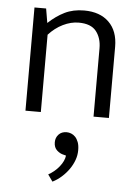

<svg xmlns="http://www.w3.org/2000/svg" viewBox="-55 -519 625 871"><g transform="rotate(5 257.5 -83.0)"><path d="M137 0H67V-470H120L131 -405Q166 -438 204.5 -457Q243 -476 293 -476Q365 -476 406 -436Q447 -396 447 -324V0H377V-311Q377 -358 353 -388.5Q329 -419 273 -419Q238 -419 202 -401.5Q166 -384 137 -352ZM257 184Q241 181 226.5 168Q212 155 212 131Q212 110 225.5 95.5Q239 81 262 81Q272 81 282.5 85Q293 89 301.5 98Q310 107 315.5 121.5Q321 136 321 158Q321 181 313 203Q305 225 291 245Q277 265 258 282Q239 299 217 310L195 279Q224 263 244.5 237.5Q265 212 268 187Z"/></g></svg>

Font: Mukta Light
Style: Regular
Weight: 300
Designer: Girish Dalvi and Yashodeep Gholap
Foundry: Ek Type
Version: Version 2.538;PS 1.002;hotconv 16.6.51;makeotf.lib2.5.65220;